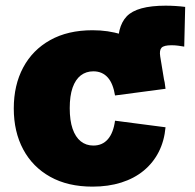

<svg xmlns="http://www.w3.org/2000/svg" viewBox="-20 -658 699 687"><path d="M415 -340.3 403.3 -478.5Q397 -561 433.3 -599.4Q469.7 -637.7 572.8 -637.7Q590.3 -637.7 608.9 -636.5Q627.4 -635.3 642.6 -633.3L639.2 -491.2Q628.4 -493.2 617.2 -494.6Q606 -496.1 593.8 -496.1Q566.4 -496.1 558.1 -487.3Q549.8 -478.5 553.2 -456.5L572.3 -340.3ZM311 9.8Q222.7 9.8 159.7 -25.4Q96.7 -60.5 63 -123.5Q29.3 -186.5 29.3 -270Q29.3 -353.5 63 -416.5Q96.7 -479.5 159.7 -514.6Q222.7 -549.8 311 -549.8Q367.7 -549.8 413.6 -534.9Q459.5 -520 493.7 -492.7Q527.8 -465.3 547.9 -426.8Q567.9 -388.2 572.3 -340.3L391.6 -316.4Q388.2 -337.4 381.8 -353.5Q375.5 -369.6 365.7 -380.6Q356 -391.6 343 -397.2Q330.1 -402.8 314 -402.8Q288.1 -402.8 269 -388.2Q250 -373.5 239.7 -344.2Q229.5 -314.9 229.5 -271Q229.5 -227.1 239.7 -197.3Q250 -167.5 269 -152.3Q288.1 -137.2 314 -137.2Q330.1 -137.2 343 -142.8Q356 -148.4 366 -159.9Q376 -171.4 382.3 -188Q388.7 -204.6 391.6 -226.1L572.3 -202.6Q567.9 -153.8 548.1 -114.7Q528.3 -75.7 494.4 -47.6Q460.4 -19.5 414.1 -4.9Q367.7 9.8 311 9.8Z"/></svg>

Font: Inter 16pt Black
Style: Regular
Weight: 900
Version: Version 4.001;git-66647c0bb